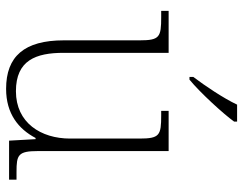

<svg xmlns="http://www.w3.org/2000/svg" viewBox="-106 -700 816 645"><g transform="rotate(90 302.5 -378.0)"><path d="M239 -619V-606H248C292 -642 364 -721 389 -756V-766H332C311 -721 268 -657 239 -619ZM279 10C363 10 414 -32 444 -89H448L453 0H584V-25H558C501 -25 488 -30 488 -97V-536H353V-511H368C435 -511 446 -506 446 -438V-205C446 -107 393 -23 287 -23C183 -23 158 -90 158 -183V-536H17V-511H38C105 -511 116 -506 116 -439V-184C116 -51 170 10 279 10Z"/></g></svg>

Font: Noto Serif Ethiopic ExtraLight
Style: Regular
Weight: 200
Designer: Monotype Design Team
Foundry: Monotype Imaging Inc.
Version: Version 2.102